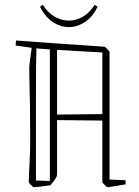

<svg xmlns="http://www.w3.org/2000/svg" viewBox="-20 -771 581 801"><path d="M102 -491Q104 -508 106.5 -530Q109 -552 112 -569L110 -572L45 -581L47 -602Q126 -596 197 -591Q268 -586 324.5 -582.5Q381 -579 416 -576Q418 -576 427.5 -566.5Q437 -557 437 -554V-22L504 -19V-2Q498 -1 481 2Q464 5 448 7.5Q432 10 428 10Q426 10 416.5 0.5Q407 -9 407 -12V-268L218 -270V-48Q218 -40 216.5 -35Q215 -30 204 -15L190 2Q172 5 148.5 7.5Q125 10 121 10Q118 10 109 0.5Q100 -9 100 -12Q101 -51 103.5 -93.5Q106 -136 106 -191Q106 -273 105 -327.5Q104 -382 103 -420.5Q102 -459 102 -491ZM130 -18 188 -16V-565L132 -569Q130 -515 130 -377Q130 -239 130 -18ZM407 -552 218 -563V-293L407 -295ZM268 -658Q231 -658 199 -680Q167 -702 147 -743L159 -751Q179 -718 208 -701.5Q237 -685 268 -685Q298 -685 326 -701.5Q354 -718 375 -751L387 -743Q368 -702 335.5 -680Q303 -658 268 -658Z"/></svg>

Font: Grenze Gotisch Thin
Style: Regular
Weight: 100
Designer: Renata Polastri
Foundry: Omnibus-Type
Version: Version 1.001